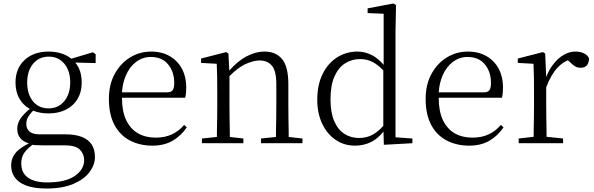

<svg xmlns="http://www.w3.org/2000/svg" viewBox="-20 -822 3407 1102"><path d="M247 260Q175 260 130.5 243Q86 226 65 196.5Q44 167 44 128Q44 81 77 47Q103 22 146 1Q79 -19 79 -83Q79 -114 98 -142Q115 -167 151 -197Q113 -218 92 -255Q69 -294 69 -348Q69 -429 121 -477.5Q173 -526 259 -526Q303 -526 339 -513Q368 -503 389 -485L513 -522L529 -511V-460L412 -463Q449 -419 449 -348Q449 -294 425.5 -254.5Q402 -215 359 -193Q316 -171 259 -171Q209 -171 170 -187Q153 -169 144 -155Q131 -136 131 -110Q131 -84 149 -67.5Q167 -51 208 -51H355Q412 -51 450 -36Q488 -21 506.5 8Q525 37 525 79Q525 124 493.5 166Q462 208 400 234Q338 260 247 260ZM166 9Q136 32 121 53Q102 78 102 116Q102 170 140.5 197.5Q179 225 251 225Q355 225 409 188Q463 151 463 97Q463 62 438.5 37Q414 12 348 12H224Q204 12 187 11Q176 11 166 9ZM258 -200Q315 -200 349 -241.5Q383 -283 383 -349Q383 -416 349 -456.5Q315 -497 260 -497Q204 -497 170 -456Q136 -415 136 -348Q136 -282 169 -241Q202 -200 258 -200Z M855 14Q783 14 726 -15.5Q669 -45 637 -105Q605 -165 605 -254Q605 -337 638.5 -398Q672 -459 727 -492.5Q782 -526 847 -526Q910 -526 955.5 -499Q1001 -472 1025 -426Q1049 -380 1049 -321Q1049 -285 1043 -261H680Q680 -184 704 -133Q729 -81 772.5 -56.5Q816 -32 873 -32Q926 -32 966 -50.5Q1006 -69 1037 -105L1052 -91Q1019 -42 970.5 -14Q922 14 855 14ZM680 -292H938Q963 -292 971.5 -305Q980 -318 980 -346Q980 -410 945 -452.5Q910 -495 845 -495Q799 -495 761.5 -467Q724 -439 702 -388Q684 -346 680 -292Z M1139 0V-27L1225 -36Q1225 -49 1225 -65Q1226 -106 1226.5 -150Q1227 -194 1227 -227V-285Q1227 -337 1226.5 -378Q1226 -419 1224 -456L1134 -461V-486L1278 -523L1291 -515L1296 -417Q1344 -471 1392 -497Q1446 -526 1499 -526Q1563 -526 1599 -483Q1635 -440 1635 -338V-227Q1635 -193 1635.5 -149Q1636 -105 1637 -64Q1637 -49 1637 -36L1716 -27V0H1478V-27L1564 -36Q1564 -49 1564 -64Q1565 -105 1565.5 -149Q1566 -193 1566 -227V-339Q1566 -415 1540.5 -445Q1515 -475 1470 -475Q1436 -475 1388 -454Q1346 -434 1297 -385V-227Q1297 -194 1297.5 -150Q1298 -106 1299 -65Q1299 -49 1299 -36L1377 -27V0Z M2018 14Q1955 14 1906 -19.5Q1857 -53 1829 -112.5Q1801 -172 1801 -249Q1801 -335 1831.5 -397Q1862 -459 1914.5 -492.5Q1967 -526 2032 -526Q2074 -526 2116 -505Q2150 -487 2182 -450V-743L2090 -747V-774L2238 -802L2253 -793L2250 -643V-34L2347 -27V0L2183 9L2181 -67Q2151 -29 2114 -9Q2070 14 2018 14ZM2180 -418Q2149 -450 2121 -465Q2087 -483 2047 -483Q2000 -483 1961.5 -459Q1923 -435 1900 -384Q1877 -333 1877 -251Q1877 -176 1898.5 -126.5Q1920 -77 1957 -53.5Q1994 -30 2041 -30Q2084 -30 2119 -49Q2149 -65 2180 -100Z M2673 14Q2601 14 2544 -15.5Q2487 -45 2455 -105Q2423 -165 2423 -254Q2423 -337 2456.5 -398Q2490 -459 2545 -492.5Q2600 -526 2665 -526Q2728 -526 2773.5 -499Q2819 -472 2843 -426Q2867 -380 2867 -321Q2867 -285 2861 -261H2498Q2498 -184 2522 -133Q2547 -81 2590.5 -56.5Q2634 -32 2691 -32Q2744 -32 2784 -50.5Q2824 -69 2855 -105L2870 -91Q2837 -42 2788.5 -14Q2740 14 2673 14ZM2498 -292H2756Q2781 -292 2789.5 -305Q2798 -318 2798 -346Q2798 -410 2763 -452.5Q2728 -495 2663 -495Q2617 -495 2579.5 -467Q2542 -439 2520 -388Q2502 -346 2498 -292Z M2957 0V-27L3043 -37Q3043 -50 3043 -65Q3044 -106 3044.5 -150Q3045 -194 3045 -227V-285Q3045 -337 3044.5 -378Q3044 -419 3042 -456L2952 -461V-486L3096 -523L3109 -515L3115 -380Q3130 -420 3154 -451Q3181 -487 3214.5 -506.5Q3248 -526 3283 -526Q3311 -526 3332.5 -515.5Q3354 -505 3361 -486Q3360 -461 3348.5 -447Q3337 -433 3312 -433Q3295 -433 3280.5 -441.5Q3266 -450 3249 -468L3239 -476Q3207 -462 3181 -435Q3143 -395 3115 -321V-227Q3115 -194 3115.5 -150Q3116 -106 3117 -65Q3117 -50 3117 -37L3212 -27V0Z"/></svg>

Font: Early Summer Mincho Light
Style: Regular
Weight: 300
Designer: GuiWonder
Version: Version 1.002